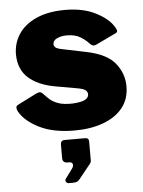

<svg xmlns="http://www.w3.org/2000/svg" viewBox="-55 -584 651 873"><g transform="rotate(-5 270.5 -147.0)"><path d="M373 -378Q358 -395 334 -409.5Q310 -424 273 -424Q247 -424 228 -415Q209 -406 209 -389Q209 -382 215.5 -375Q222 -368 249 -363L355 -341Q448 -322 485.5 -275Q523 -228 523 -170Q523 -112 491 -72Q459 -32 402 -11Q345 10 270 10Q174 10 110 -22Q46 -54 21 -99Q16 -108 16 -116Q16 -124 23 -128L110 -172Q123 -178 129.5 -177Q136 -176 141 -170Q153 -157 167.5 -143.5Q182 -130 206.5 -121Q231 -112 271 -113Q292 -114 309 -117.5Q326 -121 336 -129Q346 -137 346 -149Q346 -159 337.5 -167Q329 -175 300 -180L198 -198Q122 -212 79 -250.5Q36 -289 35 -357Q35 -409 62.5 -450.5Q90 -492 144 -516Q198 -540 275 -540Q357 -540 414.5 -510.5Q472 -481 494 -444Q499 -437 502 -428Q505 -419 494 -414L402 -370Q393 -366 386 -368.5Q379 -371 373 -378ZM223 246Q215 246 211 239Q207 232 211 226L244 181Q252 170 249 161Q246 152 235 152H226Q203 152 203 130V69Q203 49 221 49H315Q332 49 332 65V152Q332 156 330.5 159.5Q329 163 328 165L274 232Q268 240 261.5 243Q255 246 241 246Z"/></g></svg>

Font: Libre Franklin Black
Style: Regular
Weight: 900
Designer: Pablo Impallari, Rodrigo Fuenzalida, Nhung Nguyen
Foundry: Impallari Type
Version: Version 3.000